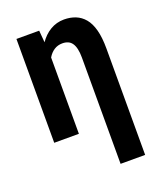

<svg xmlns="http://www.w3.org/2000/svg" viewBox="-137 -626 772 918"><g transform="rotate(-20 248.5 -167.5)"><path d="M178.7 -415.5V0H53.2V-528.3H168.9ZM154.3 -282.2 124 -281.2Q124 -336.9 136.7 -383.8Q149.4 -430.7 172.6 -465.3Q195.8 -500 227.8 -519Q259.8 -538.1 298.3 -538.1Q330.1 -538.1 356.4 -527.6Q382.8 -517.1 402.1 -494.1Q421.4 -471.2 431.6 -432.9Q441.9 -394.5 441.9 -337.9V203.1H316.9V-337.9Q316.9 -363.3 312.7 -381.6Q308.6 -399.9 300.5 -411.4Q292.5 -422.9 280.3 -428.2Q268.1 -433.6 252 -433.6Q228.5 -433.6 210.2 -421.9Q191.9 -410.2 179.4 -389.4Q167 -368.7 160.6 -341.1Q154.3 -313.5 154.3 -282.2Z"/></g></svg>

Font: Roboto Condensed SemiBold
Style: Regular
Weight: 600
Designer: Christian Robertson
Foundry: Google
Version: Version 3.008; 2023